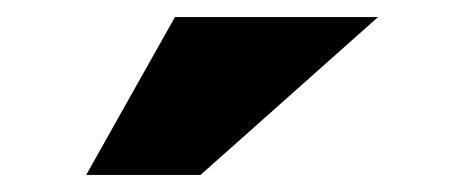

<svg xmlns="http://www.w3.org/2000/svg" viewBox="-20 -862 533 225"><path d="M81 -657H215L423 -842H185Z"/></svg>

Font: Geom Black
Style: Bold
Weight: 900
Version: Version 1.102